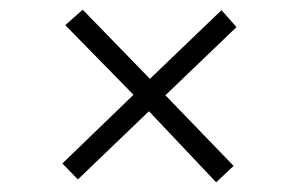

<svg xmlns="http://www.w3.org/2000/svg" viewBox="-20 -504 619 397"><path d="M427 -127 288 -274 141 -133 109 -166 256 -308 115 -452 151 -484 290 -341 438 -483 469 -448 322 -307 463 -161Z"/></svg>

Font: Literata 36pt
Style: Italic
Weight: 400
Italic angle: -2°
Designer: Latin by Veronika Burian and Jose Scaglione. Greek by Irene Vlachou. Cyrillic by Vera Evstafieva
Foundry: TypeTogether
Version: Version 3.002